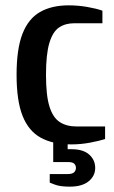

<svg xmlns="http://www.w3.org/2000/svg" viewBox="-20 -530 428 718"><path d="M247 10Q178 10 132.5 -15Q87 -40 64.5 -96.5Q42 -153 42 -250Q42 -347 64 -403.5Q86 -460 129.5 -485Q173 -510 237 -510Q272 -510 306.5 -504Q341 -498 363 -490V-443H257Q224 -443 200.5 -427Q177 -411 164.5 -369Q152 -327 152 -250Q152 -173 165 -131.5Q178 -90 203.5 -73.5Q229 -57 267 -57H373V-10Q351 -3 316.5 3.5Q282 10 247 10ZM241 168Q205 168 185.5 160.5Q166 153 166 153V121H231Q251 121 257.5 114Q264 107 264 98Q264 89 258 82.5Q252 76 234 76H179V-15H233V28H248Q291 28 313.5 48Q336 68 336 98Q336 128 311.5 148Q287 168 241 168Z"/></svg>

Font: Cuprum SemiBold
Style: Regular
Weight: 600
Designer: Jovanny Lemonad
Foundry: Jovanny Lemonad
Version: Version 3.000